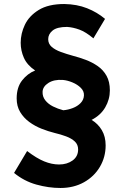

<svg xmlns="http://www.w3.org/2000/svg" viewBox="-20 -755 617 956"><path d="M436 -158Q468 -139 487 -107Q506 -75 506 -31Q506 27 477.5 75.5Q449 124 398 152.5Q347 181 281 181Q222 181 161 164Q100 147 50 106L115 -3Q162 33 200 48.5Q238 64 274 64Q314 64 341.5 44Q369 24 369 -11Q369 -35 352.5 -50.5Q336 -66 309 -76Q282 -86 252 -93Q220 -101 187 -114Q154 -127 126 -147.5Q98 -168 80.5 -197Q63 -226 63 -265Q63 -320 90 -354.5Q117 -389 155 -404Q115 -431 99 -467Q83 -503 83 -542Q83 -588 104 -632Q125 -676 173 -705.5Q221 -735 300 -735Q363 -734 413.5 -714Q464 -694 503 -661L445 -564Q407 -596 375.5 -607.5Q344 -619 314 -621Q264 -621 242 -603Q220 -585 220 -560Q220 -537 237 -522Q254 -507 282.5 -496.5Q311 -486 344 -477Q375 -469 407 -457Q439 -445 466.5 -426Q494 -407 510.5 -377.5Q527 -348 527 -305Q527 -260 504 -220.5Q481 -181 436 -158ZM398 -280Q399 -301 382.5 -317.5Q366 -334 341 -344.5Q316 -355 293 -357Q249 -360 221 -342Q193 -324 192 -298Q191 -274 205.5 -255.5Q220 -237 244 -225Q268 -213 295 -206Q319 -208 342.5 -217Q366 -226 381.5 -242Q397 -258 398 -280Z"/></svg>

Font: Reem Kufi SemiBold
Style: Regular
Weight: 600
Designer: Khaled Hosny
Version: Version 1.001